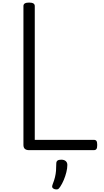

<svg xmlns="http://www.w3.org/2000/svg" viewBox="-20 -1166 806 1491"><path d="M206 0Q162 0 162 -40V-1119Q162 -1133 173 -1139.5Q184 -1146 206 -1146Q228 -1146 239 -1139.5Q250 -1133 250 -1119V-80H708Q723 -80 729 -71.5Q735 -63 735 -40Q735 -18 729 -9Q723 0 708 0ZM401 302Q389 297 386 288.5Q383 280 389 265Q401 235 407 210Q413 185 415 160Q417 135 417 105Q417 88 426.5 81Q436 74 455 74Q478 74 490.5 85Q503 96 503 115Q503 140 495.5 170.5Q488 201 475.5 231Q463 261 447 285Q437 301 427 304Q417 307 401 302Z"/></svg>

Font: Playwrite BR
Style: Regular
Weight: 400
Designer: Veronika Burian, José Scaglione
Foundry: TypeTogether
Version: Version 1.002